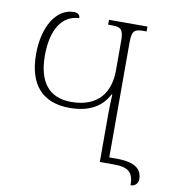

<svg xmlns="http://www.w3.org/2000/svg" viewBox="-88 -801 885 968"><g transform="rotate(10 354.5 -316.5)"><path d="M645 89C666 89 683 74 683 51C683 0 648 -31 552 -31H515V-621C515 -680 530 -689 572 -689H590V-714H393V-689H414C456 -689 472 -680 472 -621V-469C472 -356 415 -273 276 -273C162 -273 106 -347 106 -481C106 -612 156 -693 244 -696C244 -704 241 -722 213 -722C120 -722 61 -616 61 -481C61 -320 138 -242 274 -242C378 -242 440 -283 471 -346H475C473 -312 472 -280 472 -251V0H543C618 0 645 22 645 89Z"/></g></svg>

Font: Noto Serif Georgian ExtraLight
Style: Regular
Weight: 200
Designer: Monotype Design Team, Akaki Razmadze
Foundry: Google LLC
Version: Version 2.003